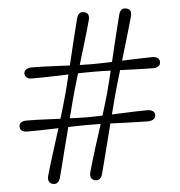

<svg xmlns="http://www.w3.org/2000/svg" viewBox="-51 -750 750 801"><g transform="rotate(-5 324.0 -349.0)"><path d="M253 -344Q248.5 -326 241.8 -300.8Q235 -275.5 227.5 -246Q220 -216.5 212 -185.5Q204 -154.5 196.2 -124.2Q188.5 -94 181.8 -67.2Q175 -40.5 169.5 -20Q161.5 7 138.5 2.5Q126.5 -0.5 122.2 -10Q118 -19.5 121.5 -32.5Q126.5 -50.5 134.2 -75.8Q142 -101 151.2 -130.5Q160.5 -160 170.2 -191Q180 -222 189.2 -252Q198.5 -282 206.2 -308Q214 -334 219 -353Q224.5 -372 230.8 -397.5Q237 -423 244.2 -452.5Q251.5 -482 259 -513.2Q266.5 -544.5 273.8 -574.8Q281 -605 287.8 -631.5Q294.5 -658 299.5 -678Q307.5 -705 330 -700Q343 -697.5 347 -688Q351 -678.5 347 -665Q342 -646.5 334.8 -621.2Q327.5 -596 318.5 -566.2Q309.5 -536.5 300.2 -505.5Q291 -474.5 282 -444.8Q273 -415 265.5 -389Q258 -363 253 -344ZM345.5 -481Q363.5 -481 388.2 -481.8Q413 -482.5 441.5 -483.5Q470 -484.5 498.8 -485.8Q527.5 -487 552.8 -487.5Q578 -488 597 -488.5Q611 -488.5 619.5 -482.5Q628 -476.5 628 -465.5Q628 -454 619.5 -448.2Q611 -442.5 597 -442Q579.5 -442 554.5 -442.8Q529.5 -443.5 501 -444.5Q472.5 -445.5 443.5 -446.8Q414.5 -448 389.2 -448.5Q364 -449 345.5 -449Q327 -449 301.2 -448.5Q275.5 -448 246.2 -447Q217 -446 188.2 -445Q159.5 -444 134 -443.8Q108.5 -443.5 91 -443.5Q77.5 -443 69 -449Q60.5 -455 60 -466Q60 -477.5 68.8 -483.2Q77.5 -489 91 -489.5Q110 -489.5 136 -488.8Q162 -488 190.8 -486.5Q219.5 -485 248.5 -483.8Q277.5 -482.5 302.8 -481.8Q328 -481 345.5 -481ZM306 -230Q287.5 -230 261.8 -229.5Q236 -229 206.8 -228Q177.5 -227 148.5 -226.2Q119.5 -225.5 94.2 -225Q69 -224.5 51.5 -224.5Q37.5 -224.5 29 -230.2Q20.5 -236 20.5 -247.5Q20.5 -259 29 -264.8Q37.5 -270.5 51.5 -270.5Q70.5 -270.5 96.2 -269.8Q122 -269 151 -267.5Q180 -266 208.8 -265Q237.5 -264 263 -263Q288.5 -262 306 -262Q324 -262 348.8 -262.8Q373.5 -263.5 402 -264.5Q430.5 -265.5 459.2 -266.8Q488 -268 513.2 -268.8Q538.5 -269.5 557.5 -269.5Q571.5 -269.5 580 -263.8Q588.5 -258 588.5 -246.5Q588.5 -235.5 580 -229.5Q571.5 -223.5 557 -223Q539.5 -223.5 514.8 -224Q490 -224.5 461.2 -225.5Q432.5 -226.5 403.8 -227.8Q375 -229 349.5 -229.5Q324 -230 306 -230ZM346 -20Q338 7 315 2.5Q302.5 -0.5 298.5 -10Q294.5 -19.5 298 -32.5Q303 -50.5 310.5 -75.8Q318 -101 327.2 -130.5Q336.5 -160 346.5 -191Q356.5 -222 365.8 -252Q375 -282 382.8 -308Q390.5 -334 396 -353Q401 -372 407.5 -397.5Q414 -423 421 -452.5Q428 -482 435.5 -513.2Q443 -544.5 450.2 -574.8Q457.5 -605 464.2 -631.5Q471 -658 476 -678Q483.5 -705 506.5 -700Q519.5 -697.5 523.5 -688Q527.5 -678.5 523.5 -665Q518.5 -646.5 511 -621Q503.5 -595.5 494.8 -566Q486 -536.5 476.8 -505.5Q467.5 -474.5 458.5 -444.5Q449.5 -414.5 442 -388.8Q434.5 -363 429.5 -344Q425 -326 418.2 -300.8Q411.5 -275.5 404 -246Q396.5 -216.5 388.5 -185.5Q380.5 -154.5 372.8 -124.2Q365 -94 358.2 -67.2Q351.5 -40.5 346 -20Z"/></g></svg>

Font: Fraunces Wonky
Style: Regular
Weight: 400
Version: Version 1.000;[b76b70a41]